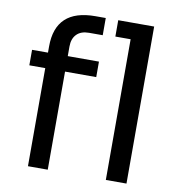

<svg xmlns="http://www.w3.org/2000/svg" viewBox="-82 -805 819 879"><g transform="rotate(10 328.0 -365.0)"><path d="M198 0H106V-456H32V-528H106V-557Q106 -730 291 -730H339V-650H275Q238 -650 218 -629.5Q198 -609 198 -573V-528H343V-456H198ZM564 0H468V-654H397V-730H564Z"/></g></svg>

Font: Sora
Style: Regular
Weight: 400
Designer: Jonathan Barnbrook, Julián Moncada
Foundry: Barnbrook Fonts
Version: Version 2.000